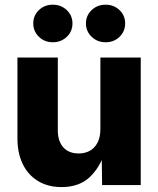

<svg xmlns="http://www.w3.org/2000/svg" viewBox="-20 -777 664 806"><path d="M238.3 8.3Q181.6 8.3 139.9 -16.8Q98.1 -42 75.7 -87.9Q53.2 -133.8 53.2 -196.3V-535.6H222.7V-230Q222.7 -184.1 245.8 -158.4Q269 -132.8 310.1 -132.8Q337.4 -132.8 357.9 -144.5Q378.4 -156.2 389.9 -179.2Q401.4 -202.1 401.4 -234.9V-535.6H570.8V0H408.7L406.7 -137.7H419.9Q398.4 -71.8 354.7 -31.7Q311 8.3 238.3 8.3ZM423.3 -599.6Q388.7 -599.6 364.7 -622.6Q340.8 -645.5 340.8 -678.7Q340.8 -711.9 364.7 -734.6Q388.7 -757.3 423.3 -757.3Q458 -757.3 481.7 -734.6Q505.4 -711.9 505.4 -678.7Q505.4 -645 481.7 -622.3Q458 -599.6 423.3 -599.6ZM201.7 -599.6Q167 -599.6 143.3 -622.6Q119.6 -645.5 119.6 -678.7Q119.6 -711.9 143.3 -734.6Q167 -757.3 201.7 -757.3Q236.3 -757.3 260.3 -734.6Q284.2 -711.9 284.2 -678.7Q284.2 -645 260.3 -622.3Q236.3 -599.6 201.7 -599.6Z"/></svg>

Font: Inter 20pt ExtraBold
Style: Regular
Weight: 800
Version: Version 4.001;git-66647c0bb